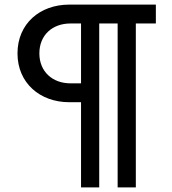

<svg xmlns="http://www.w3.org/2000/svg" viewBox="-20 -714 746 834"><path d="M281 -270H332V100H411V-612H491V100H570V-612H657V-694H281C153 -694 56 -611 56 -482C56 -354 153 -270 281 -270ZM151 -482C151 -562 208 -612 286 -612H332V-352H286C208 -352 151 -403 151 -482Z"/></svg>

Font: MV Cash
Style: Regular
Weight: 400
Designer: Rodrigo Fuenzalida
Foundry: fragTYPE
Version: Version 1.100;Glyphs 3.1.2 (3151)